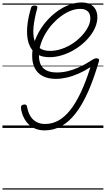

<svg xmlns="http://www.w3.org/2000/svg" viewBox="-20 -1038 859 1558"><path d="M342 20Q303 20 270 7.5Q237 -5 212.5 -29Q188 -53 172 -86Q156 -119 150 -160Q149 -174 154 -180.5Q159 -187 171 -189Q184 -192 190.5 -188Q197 -184 199 -174Q207 -128 226 -96.5Q245 -65 275.5 -48.5Q306 -32 346 -32Q404 -32 454.5 -60Q505 -88 550.5 -145.5Q596 -203 636.5 -289.5Q677 -376 714 -493Q666 -462 617 -440.5Q568 -419 521.5 -408.5Q475 -398 433 -398Q371 -398 328 -420Q285 -442 263 -484Q241 -526 241 -586Q241 -639 257.5 -691Q274 -743 303 -791.5Q332 -840 371 -881.5Q410 -923 455 -953.5Q500 -984 548 -1001Q596 -1018 643 -1018Q683 -1018 711.5 -1003.5Q740 -989 755 -962Q770 -935 770 -898Q770 -860 754.5 -821Q739 -782 711 -746Q683 -710 646 -679Q609 -648 565.5 -624.5Q522 -601 475 -587.5Q428 -574 381 -574Q326 -574 289 -593.5Q252 -613 230.5 -648.5Q209 -684 202.5 -733.5Q196 -783 203.5 -844Q211 -905 232 -975Q235 -985 241.5 -989Q248 -993 261 -993Q275 -993 280 -987.5Q285 -982 282 -970Q259 -887 252.5 -823Q246 -759 258.5 -715Q271 -671 302 -648Q333 -625 386 -625Q425 -625 464 -636Q503 -647 540 -667Q577 -687 608 -713.5Q639 -740 662.5 -769.5Q686 -799 699.5 -829.5Q713 -860 713 -889Q713 -926 692 -946Q671 -966 631 -966Q593 -966 553.5 -950.5Q514 -935 476.5 -907.5Q439 -880 406.5 -844Q374 -808 349 -765.5Q324 -723 310 -678Q296 -633 296 -588Q296 -544 310.5 -513.5Q325 -483 357.5 -466.5Q390 -450 441 -450Q488 -450 531.5 -461Q575 -472 612.5 -488.5Q650 -505 680 -522.5Q710 -540 730 -553Q742 -561 748 -563Q754 -565 762 -565Q775 -565 780.5 -559.5Q786 -554 783 -542Q742 -400 695 -294Q648 -188 594 -118.5Q540 -49 477.5 -14.5Q415 20 342 20ZM0 490H819V500H0ZM0 -20H819V0H0ZM0 -505H819V-500H0ZM0 -1010H819V-1000H0Z"/></svg>

Font: Playwrite TZ Guides
Style: Regular
Weight: 400
Designer: Veronika Burian, José Scaglione
Foundry: TypeTogether
Version: Version 1.003